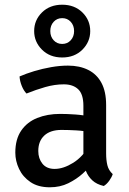

<svg xmlns="http://www.w3.org/2000/svg" viewBox="-20 -782 546 815"><path d="M45 -134Q45 -191 70 -227.5Q95 -264 138 -281.2Q181 -298.5 235.5 -298.5Q264 -298.5 299.8 -296Q335.5 -293.5 365.5 -286V-220Q338.5 -226.5 304.5 -228.5Q270.5 -230.5 241 -230.5Q194 -230.5 168.2 -206.8Q142.5 -183 142.5 -141Q142.5 -109 160.2 -87Q178 -65 212 -65Q249 -65 290.8 -91Q332.5 -117 360.5 -167.5L376 -90.5Q358 -69.5 331.5 -45.5Q305 -21.5 270 -4.2Q235 13 191.5 13Q142 13 109.5 -9Q77 -31 61 -64.8Q45 -98.5 45 -134ZM458.5 -43Q454.5 -30 443.8 -15Q433 0 420.5 7.5Q390 0.5 371.8 -16.5Q353.5 -33.5 344.5 -56.8Q335.5 -80 334 -106.5V-333Q334 -382 312 -403Q290 -424 251 -424Q212.5 -424 172.2 -412.5Q132 -401 92.5 -385Q80.5 -397 72.2 -417.8Q64 -438.5 63 -457.5Q90.5 -469.5 125.2 -480Q160 -490.5 197.2 -497Q234.5 -503.5 268.5 -503.5Q318 -503.5 354.5 -485.2Q391 -467 410.8 -430Q430.5 -393 430.5 -336V-131Q430.5 -102 435.8 -80.5Q441 -59 458.5 -43ZM125 -650Q125 -604.5 158.2 -571.2Q191.5 -538 244 -538Q296.5 -538 329.8 -571.2Q363 -604.5 363 -650Q363 -696.5 329.8 -729.2Q296.5 -762 244 -762Q191.5 -762 158.2 -729.2Q125 -696.5 125 -650ZM193.5 -650Q193.5 -674 207.8 -689.5Q222 -705 244 -705Q266 -705 280.2 -689.5Q294.5 -674 294.5 -650Q294.5 -626.5 280.2 -611Q266 -595.5 244 -595.5Q222 -595.5 207.8 -611Q193.5 -626.5 193.5 -650Z"/></svg>

Font: Signika Negative Light
Style: Regular
Weight: 400
Version: Version 2.001